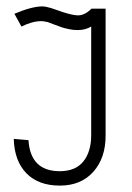

<svg xmlns="http://www.w3.org/2000/svg" viewBox="-20 -577 414 600"><path d="M110 -511Q81 -511 47 -494L25 -534Q80 -557 112 -557Q122 -557 139 -552L180 -538Q209 -529 224 -529Q245 -529 266 -550H310V-153Q310 -83 271.5 -40Q233 3 167 3Q100 3 62.5 -35.5Q25 -74 23 -143L69 -139Q75 -42 167 -42Q216 -42 240.5 -72.5Q265 -103 265 -155V-494Q247 -483 222 -483Q209 -483 195 -486Q181 -489 173.5 -491.5Q166 -494 149 -500.5Q132 -507 129 -508Q115 -511 110 -511Z"/></svg>

Font: Bhavuka
Style: Regular
Weight: 400
Version: 2.94.0; ttfautohint (v1.2) -l 7 -r 28 -G 50 -x 13 -D deva -f